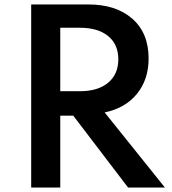

<svg xmlns="http://www.w3.org/2000/svg" viewBox="-20 -845 774 865"><path d="M120.5 0H251.5V-324H310L557 0H723L451.5 -338.5Q544 -357.5 596.8 -422Q649.5 -486.5 649.5 -581.5Q649.5 -696.5 576 -760.8Q502.5 -825 377.5 -825H120.5ZM251.5 -434V-720H339Q421.5 -720 467.2 -682.5Q513 -645 513 -578Q513 -510.5 467 -472.2Q421 -434 339 -434Z"/></svg>

Font: Spartan SemiBold
Style: Regular
Weight: 600
Designer: Matt Bailey, Mirko Velimirovic
Foundry: Matt Bailey
Version: Version 1.003; ttfautohint (v1.8.3)